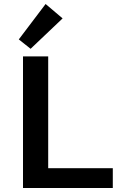

<svg xmlns="http://www.w3.org/2000/svg" viewBox="-20 -940 603 960"><path d="M133 -696 74 -743 208 -920 293 -848ZM544 -99V0H95V-658H221V-99Z"/></svg>

Font: Ysabeau Infant
Style: Bold
Weight: 700
Designer: Christian Thalmann (Catharsis Fonts)
Version: Version 0.003